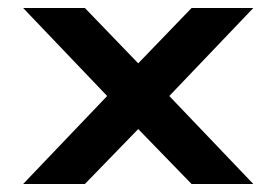

<svg xmlns="http://www.w3.org/2000/svg" viewBox="-20 -466 695 482"><path d="M38 -4H193L327 -142L461 -4H616L405 -225L616 -446H461L327 -307L193 -446H38L249 -225Z"/></svg>

Font: Charger EcoBold
Style: Bold
Weight: 1000
Designer: Jasper
Foundry: Cannot Into Space Fonts
Version: Version 1.1